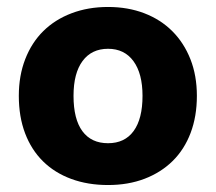

<svg xmlns="http://www.w3.org/2000/svg" viewBox="-20 -516 620 551"><path d="M545 -241Q545 -182 527 -134.5Q509 -87 475.5 -54Q442 -21 395 -3Q348 15 290 15Q232 15 184.5 -2.5Q137 -20 103.5 -53Q70 -86 52 -133.5Q34 -181 34 -241Q34 -299 52.5 -346.5Q71 -394 104.5 -427Q138 -460 185.5 -478Q233 -496 290 -496Q347 -496 394 -478Q441 -460 474.5 -426.5Q508 -393 526.5 -346Q545 -299 545 -241ZM290 -376Q243 -376 217 -341Q191 -306 191 -241Q191 -174 216.5 -139.5Q242 -105 290 -105Q338 -105 363.5 -140Q389 -175 389 -241Q389 -305 363 -340.5Q337 -376 290 -376Z"/></svg>

Font: Baloo Tammudu 2
Style: Bold
Weight: 700
Designer: Maithili Shingre, Omkar Shende and Ek Type
Foundry: Ek Type
Version: Version 1.640;hotconv 1.0.111;makeotfexe 2.5.65597; ttfautoh